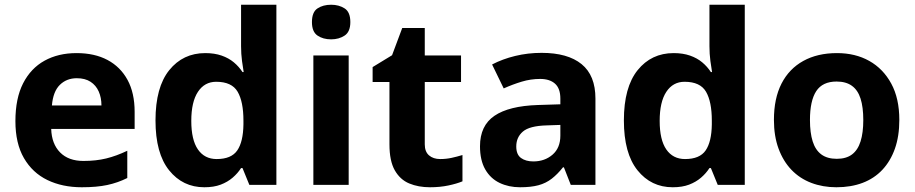

<svg xmlns="http://www.w3.org/2000/svg" viewBox="-20 -780 3859 810"><path d="M303 -556Q379 -556 433.5 -527Q488 -498 518 -443Q548 -388 548 -308V-236H196Q198 -173 233.5 -137Q269 -101 332 -101Q385 -101 428 -111.5Q471 -122 517 -144V-29Q477 -9 432.5 0.5Q388 10 325 10Q243 10 180 -20.5Q117 -51 81 -113Q45 -175 45 -269Q45 -365 77.5 -428.5Q110 -492 168 -524Q226 -556 303 -556ZM304 -450Q261 -450 232.5 -422Q204 -394 199 -335H408Q408 -368 396.5 -394Q385 -420 362 -435Q339 -450 304 -450Z M842 10Q751 10 693.5 -61.5Q636 -133 636 -272Q636 -412 694 -484Q752 -556 846 -556Q885 -556 915 -545.5Q945 -535 966.5 -517Q988 -499 1003 -476H1008Q1005 -492 1001 -522.5Q997 -553 997 -585V-760H1146V0H1032L1003 -71H997Q983 -49 961.5 -30.5Q940 -12 911 -1Q882 10 842 10ZM894 -109Q956 -109 981 -145.5Q1006 -182 1007 -255V-271Q1007 -351 982.5 -393Q958 -435 892 -435Q843 -435 815 -392.5Q787 -350 787 -270Q787 -190 815 -149.5Q843 -109 894 -109Z M1451 -546V0H1302V-546ZM1377 -760Q1410 -760 1434 -744.5Q1458 -729 1458 -686.8Q1458 -646 1434 -630Q1410 -614 1377 -614Q1342.7 -614 1319.4 -630Q1296 -646 1296 -686.8Q1296 -729 1319.4 -744.5Q1342.7 -760 1377 -760Z M1837 -109Q1862 -109 1885 -114Q1908 -119 1931 -126V-15Q1907 -5 1871.5 2.5Q1836 10 1794 10Q1745 10 1706.5 -6Q1668 -22 1645.5 -61.5Q1623 -101 1623 -171V-434H1552V-497L1634 -547L1677 -662H1772V-546H1925V-434H1772V-171Q1772 -140 1790 -124.5Q1808 -109 1837 -109Z M2265 -557Q2375 -557 2433.5 -509.5Q2492 -462 2492 -364V0H2388L2359 -74H2355Q2332 -45 2307.5 -26Q2283 -7 2251.5 1.5Q2220 10 2174 10Q2126 10 2087.5 -8.5Q2049 -27 2027 -65.5Q2005 -104 2005 -163Q2005 -250 2066 -291.5Q2127 -333 2249 -337L2344 -340V-364Q2344 -407 2321.5 -427Q2299 -447 2259 -447Q2219 -447 2181 -435.5Q2143 -424 2105 -407L2056 -508Q2100 -531 2153.5 -544Q2207 -557 2265 -557ZM2286 -251Q2214 -249 2186 -225Q2158 -201 2158 -162Q2158 -128 2178 -113.5Q2198 -99 2230 -99Q2278 -99 2311 -127.5Q2344 -156 2344 -208V-253Z M2818 10Q2727 10 2669.5 -61.5Q2612 -133 2612 -272Q2612 -412 2670 -484Q2728 -556 2822 -556Q2861 -556 2891 -545.5Q2921 -535 2942.5 -517Q2964 -499 2979 -476H2984Q2981 -492 2977 -522.5Q2973 -553 2973 -585V-760H3122V0H3008L2979 -71H2973Q2959 -49 2937.5 -30.5Q2916 -12 2887 -1Q2858 10 2818 10ZM2870 -109Q2932 -109 2957 -145.5Q2982 -182 2983 -255V-271Q2983 -351 2958.5 -393Q2934 -435 2868 -435Q2819 -435 2791 -392.5Q2763 -350 2763 -270Q2763 -190 2791 -149.5Q2819 -109 2870 -109Z M3774 -274Q3774 -205.6 3755.5 -153.1Q3736.9 -100.5 3702.5 -63.7Q3668 -27 3619 -8.5Q3570 10 3508.4 10Q3451.2 10 3402.6 -8.5Q3354 -27 3319 -63.5Q3284 -100 3264.5 -153Q3245 -206 3245 -274.2Q3245 -364.7 3277 -427.3Q3309.1 -489.9 3368.9 -522.9Q3428.7 -556 3511 -556Q3588.4 -556 3647.2 -523Q3706 -490 3740 -427.3Q3774 -364.7 3774 -274ZM3397 -273.8Q3397 -220 3408.5 -183.5Q3420 -147 3445 -128.5Q3470 -110 3510 -110Q3550 -110 3574.5 -128.5Q3599 -147 3610.5 -183.5Q3622 -220 3622 -273.6Q3622 -328 3610.5 -364Q3599 -400 3574 -418Q3549.1 -436 3509.3 -436Q3450 -436 3423.5 -395.5Q3397 -355 3397 -273.8Z"/></svg>

Font: Noto Sans Gurmukhi
Style: Regular
Weight: 400
Designer: Jelle Bosma - Monotype Design Team
Foundry: Monotype Imaging Inc.
Version: Version 2.003